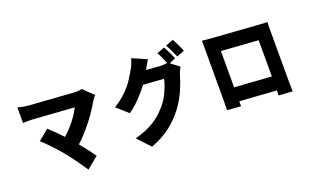

<svg xmlns="http://www.w3.org/2000/svg" viewBox="-98 -1348 3103 1925"><g transform="rotate(-20 1453.5 -385.0)"><path d="M577 81Q556 49 529 11L464 -80Q431 -124 405 -155Q360 -209 312 -259Q255 -320 216 -354L328 -446Q359 -418 392 -386Q430 -348 468 -308Q527 -359 582 -429Q628 -489 662 -553L227 -583Q202 -585 167 -584Q137 -584 120 -583V-749Q175 -733 227 -729L693 -696Q756 -692 790 -702L895 -599L876 -576Q866 -563 861 -555Q810 -466 741 -374L683 -303Q629 -239 573 -190Q605 -151 642 -103Q670 -67 702 -22Z M1802 -680Q1787 -716 1770 -751Q1750 -792 1733 -820L1815 -853Q1831 -826 1853 -781Q1871 -743 1884 -713ZM1464 -30Q1376 37 1255 83L1129 -51Q1255 -85 1341 -140Q1379 -164 1413 -195Q1441 -220 1471 -255L1482 -267Q1484 -269 1484 -270Q1524 -316 1559 -394Q1590 -462 1600 -516L1382 -531Q1331 -464 1278 -410Q1220 -350 1160 -309L1041 -415Q1098 -450 1145 -491Q1185 -527 1220 -568Q1248 -602 1274 -644L1314 -710Q1345 -763 1361 -823L1516 -755Q1503 -736 1486 -706L1461 -660L1603 -650Q1647 -646 1683 -655L1656 -719Q1639 -757 1625 -779L1707 -810Q1722 -785 1744 -740L1775 -672L1708 -642L1797 -574L1779 -538Q1769 -516 1763 -496Q1752 -460 1741 -428Q1726 -386 1709 -347Q1689 -303 1666 -262Q1640 -217 1611 -179Q1542 -90 1464 -30Z M2232 -46V7L2086 -4L2087 -57Q2087 -84 2088 -105V-698Q2088 -725 2087 -744L2184 -735L2728 -697Q2750 -695 2769 -695Q2767 -663 2767 -643V-77L2769 44L2622 34L2623 -19ZM2231 -195 2624 -168V-555L2231 -582Z"/></g></svg>

Font: Xiangcui Wave Sans Xiangcui Wave Sans
Style: Regular
Weight: 800
Width: 3
Version: Version 0.920;March 28, 2024;FontCreator 14.0.0.2814 64-bit